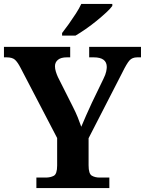

<svg xmlns="http://www.w3.org/2000/svg" viewBox="-20 -951 733 971"><path d="M164 0V-53H211Q235 -53 252 -62Q269 -71 269 -114V-253L84 -608Q69 -637 55.5 -649Q42 -661 13 -661H0V-714H335V-661H318Q288 -661 273 -648.5Q258 -636 258 -616Q258 -603 262.5 -588.5Q267 -574 273 -561L347 -414Q363 -383 373 -358Q383 -333 391 -310Q402 -336 415.5 -367Q429 -398 445 -432L503 -552Q514 -574 517 -589Q520 -604 520 -612Q520 -661 454 -661H431V-714H693V-661H674Q649 -661 635 -645.5Q621 -630 598 -583L428 -252V-115Q428 -72 444.5 -62.5Q461 -53 484 -53H533V0ZM294 -784Q309 -803 327.5 -829Q346 -855 363.5 -882Q381 -909 391 -931H548V-921Q539 -908 517.5 -888Q496 -868 469 -846Q442 -824 414 -804.5Q386 -785 362 -771H294Z"/></svg>

Font: Noto Serif Khojki
Style: Regular
Weight: 400
Designer: Juan Bruce
Version: Version 2.002